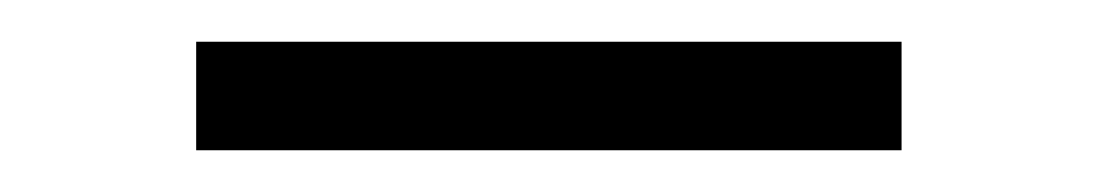

<svg xmlns="http://www.w3.org/2000/svg" viewBox="-20 -285 526 92"><path d="M412 -265V-213H74V-265Z"/></svg>

Font: Quattrocento Sans
Style: Regular
Weight: 400
Designer: Pablo Impallari
Foundry: Pablo Impallari, Igino Marini, Brenda Gallo
Version: Version 2.000